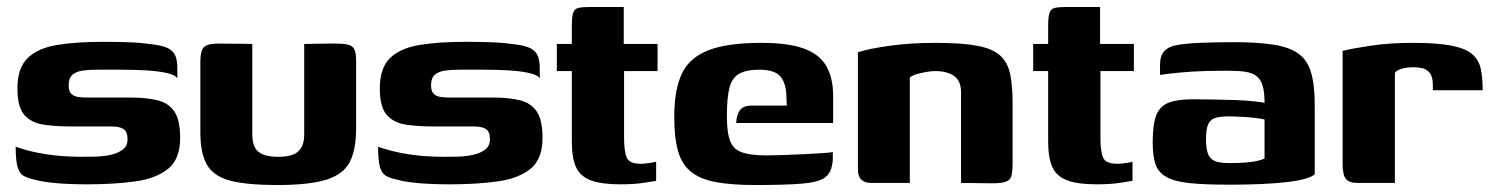

<svg xmlns="http://www.w3.org/2000/svg" viewBox="-20 -525 4291 551"><path d="M230 4Q206 4 179 3Q152 2 125.5 -1Q99 -4 77 -10Q59 -14 47.5 -20.5Q36 -27 30.5 -45.5Q25 -64 25 -104Q56 -93 89 -86.5Q122 -80 153.5 -77.5Q185 -75 212 -75Q231 -75 253.5 -75.5Q276 -76 297 -80.5Q318 -85 332 -95.5Q346 -106 346 -125Q346 -148 334 -155Q322 -162 302 -162H188Q142 -162 106.5 -167Q71 -172 50.5 -194.5Q30 -217 30 -271Q30 -330 59.5 -358.5Q89 -387 144 -396Q199 -405 276 -405Q304 -405 341.5 -404Q379 -403 407 -399Q438 -396 455.5 -389.5Q473 -383 481 -369.5Q489 -356 489 -328V-300Q483 -310 458.5 -315.5Q434 -321 399.5 -323Q365 -325 327.5 -325Q290 -325 258 -325Q236 -325 217.5 -322.5Q199 -320 188 -310.5Q177 -301 177 -280Q177 -264 184 -256.5Q191 -249 203 -247Q215 -245 230 -245H357Q399 -245 431 -237.5Q463 -230 480 -205.5Q497 -181 497 -129Q497 -69 463 -41Q429 -13 369 -4.5Q309 4 230 4Z M704 -399V-140Q704 -104 721.5 -89.5Q739 -75 778 -75Q819 -75 836 -90.5Q853 -106 853 -139V-399Q854 -399 866 -399Q878 -399 893.5 -399.5Q909 -400 922.5 -400Q936 -400 939 -400Q962 -400 976 -397.5Q990 -395 996 -385Q1002 -375 1002 -350V-156Q1002 -96 984 -60.5Q966 -25 917 -9.5Q868 6 775 6Q689 6 641 -6.5Q593 -19 574 -52Q555 -85 555 -145V-350Q555 -379 565 -389.5Q575 -400 608 -400Q632 -400 656 -399.5Q680 -399 704 -399Z M1270 4Q1246 4 1219 3Q1192 2 1165.5 -1Q1139 -4 1117 -10Q1099 -14 1087.5 -20.5Q1076 -27 1070.5 -45.5Q1065 -64 1065 -104Q1096 -93 1129 -86.5Q1162 -80 1193.5 -77.5Q1225 -75 1252 -75Q1271 -75 1293.5 -75.5Q1316 -76 1337 -80.5Q1358 -85 1372 -95.5Q1386 -106 1386 -125Q1386 -148 1374 -155Q1362 -162 1342 -162H1228Q1182 -162 1146.5 -167Q1111 -172 1090.5 -194.5Q1070 -217 1070 -271Q1070 -330 1099.5 -358.5Q1129 -387 1184 -396Q1239 -405 1316 -405Q1344 -405 1381.5 -404Q1419 -403 1447 -399Q1478 -396 1495.5 -389.5Q1513 -383 1521 -369.5Q1529 -356 1529 -328V-300Q1523 -310 1498.5 -315.5Q1474 -321 1439.5 -323Q1405 -325 1367.5 -325Q1330 -325 1298 -325Q1276 -325 1257.5 -322.5Q1239 -320 1228 -310.5Q1217 -301 1217 -280Q1217 -264 1224 -256.5Q1231 -249 1243 -247Q1255 -245 1270 -245H1397Q1439 -245 1471 -237.5Q1503 -230 1520 -205.5Q1537 -181 1537 -129Q1537 -69 1503 -41Q1469 -13 1409 -4.5Q1349 4 1270 4Z M1760 4Q1706 4 1675.5 -7.5Q1645 -19 1633 -45.5Q1621 -72 1621 -119V-321H1578V-399H1621V-450Q1621 -475 1624.5 -487Q1628 -499 1639 -502Q1650 -505 1674 -505H1770Q1770 -501 1770 -495Q1770 -489 1770 -480V-399H1867V-321H1771V-131Q1771 -91 1778.5 -73Q1786 -55 1819 -55Q1828 -55 1842.5 -57Q1857 -59 1863 -61V-6Q1856 -5 1828.5 -0.5Q1801 4 1760 4Z M2149 6Q2079 6 2034 -2.5Q1989 -11 1963 -32Q1937 -53 1926 -91Q1915 -129 1915 -190Q1915 -268 1937 -314Q1959 -360 2013.5 -381Q2068 -402 2165 -402Q2241 -402 2286 -386Q2331 -370 2351 -336Q2371 -302 2371 -249V-172H2093Q2093 -193 2102.5 -207.5Q2112 -222 2138 -222H2238L2237 -243Q2237 -284 2220.5 -304.5Q2204 -325 2159 -325Q2122 -325 2101.5 -313.5Q2081 -302 2073.5 -273.5Q2066 -245 2066 -192Q2066 -144 2075.5 -120Q2085 -96 2110 -87.5Q2135 -79 2181 -79Q2198 -79 2227 -80Q2256 -81 2286.5 -82.5Q2317 -84 2340.5 -85.5Q2364 -87 2370 -89V-71Q2370 -57 2365.5 -41.5Q2361 -26 2348 -16Q2330 -2 2281.5 2Q2233 6 2149 6Z M2480 0Q2442 0 2442 -39V-375Q2472 -385 2532 -393.5Q2592 -402 2664 -402Q2741 -402 2785.5 -393.5Q2830 -385 2851.5 -364.5Q2873 -344 2879.5 -310Q2886 -276 2886 -225V-56Q2886 -34 2883 -21.5Q2880 -9 2867.5 -4Q2855 1 2829 1L2738 0V-260Q2738 -293 2718 -307Q2698 -321 2664 -321Q2652 -321 2638 -318.5Q2624 -316 2611.5 -312.5Q2599 -309 2591 -303V0Z M3127 4Q3073 4 3042.5 -7.5Q3012 -19 3000 -45.5Q2988 -72 2988 -119V-321H2945V-399H2988V-450Q2988 -475 2991.5 -487Q2995 -499 3006 -502Q3017 -505 3041 -505H3137Q3137 -501 3137 -495Q3137 -489 3137 -480V-399H3234V-321H3138V-131Q3138 -91 3145.5 -73Q3153 -55 3186 -55Q3195 -55 3209.5 -57Q3224 -59 3230 -61V-6Q3223 -5 3195.5 -0.5Q3168 4 3127 4Z M3507 5Q3437 5 3394 0.5Q3351 -4 3327.5 -17Q3304 -30 3296 -54Q3288 -78 3288 -116Q3288 -167 3298 -193.5Q3308 -220 3333 -230Q3358 -240 3400 -240Q3425 -240 3457.5 -239.5Q3490 -239 3521.5 -238Q3553 -237 3576.5 -234.5Q3600 -232 3609 -230Q3609 -261 3603.5 -279Q3598 -297 3586 -306.5Q3574 -316 3554 -319Q3534 -322 3505 -322Q3470 -322 3435.5 -321Q3401 -320 3368.5 -317Q3336 -314 3309 -310V-338Q3309 -365 3321 -378Q3333 -391 3354 -395Q3377 -400 3422.5 -402Q3468 -404 3521 -404Q3588 -404 3633.5 -397Q3679 -390 3705 -372Q3731 -354 3742 -318.5Q3753 -283 3753 -224V-25Q3737 -10 3673.5 -2.5Q3610 5 3507 5ZM3506 -57Q3534 -57 3553.5 -58.5Q3573 -60 3587 -63Q3601 -66 3609 -70V-182Q3598 -185 3578.5 -187Q3559 -189 3539 -190Q3519 -191 3508 -191Q3484 -191 3469 -187Q3454 -183 3447.5 -169Q3441 -155 3441 -126Q3441 -101 3446 -85.5Q3451 -70 3465 -63.5Q3479 -57 3506 -57Z M3983 0H3875Q3853 0 3843 -11Q3833 -22 3833 -55V-379Q3861 -386 3914.5 -394Q3968 -402 4035 -402Q4105 -402 4145.5 -394Q4186 -386 4205 -369.5Q4224 -353 4229.5 -327.5Q4235 -302 4235 -266H4092V-280Q4092 -304 4083.5 -315Q4075 -326 4063 -329Q4051 -332 4038 -332Q4018 -332 4003.5 -328Q3989 -324 3983 -316Z"/></svg>

Font: Genos Thin
Style: Bold
Weight: 700
Version: Version 1.010